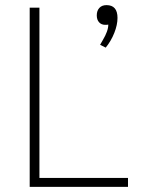

<svg xmlns="http://www.w3.org/2000/svg" viewBox="-20 -730 575 750"><path d="M96 -700H134V-35H480V0H96ZM439 -660Q439 -633 426.5 -601.5Q414 -570 393 -544L371 -555Q373 -559 382.5 -575Q392 -591 397.5 -606Q403 -621 403 -634Q400 -633 391 -633Q376 -633 367 -643Q358 -653 358 -670Q358 -688 368 -699Q378 -710 396 -710Q439 -710 439 -660Z"/></svg>

Font: Sarabun Thin
Style: Regular
Weight: 250
Designer: Suppakit Chalermlarp | Katatrad Co.,Ltd.
Foundry: Cadson Demak Co.,Ltd.
Version: Version 1.000; ttfautohint (v1.6)